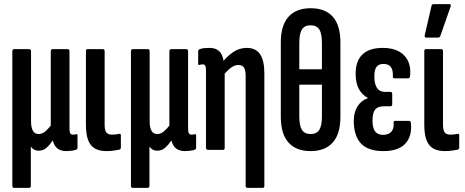

<svg xmlns="http://www.w3.org/2000/svg" viewBox="-20 -729 2263 934"><path d="M49 185Q40 185 40 175V-479Q40 -490 49 -490H122Q131 -490 131 -479V-139Q131 -109 140 -93Q149 -77 168 -77Q184 -77 198 -88Q212 -99 227 -118V-479Q227 -490 236 -490H309Q318 -490 318 -479V-105Q318 -88 321.5 -81Q325 -74 335 -74Q339 -74 343 -74.5Q347 -75 351 -76Q357 -78 357 -70V-10Q357 -3 349 0Q338 3 326 4.5Q314 6 303 6Q277 6 260.5 -6Q244 -18 237 -45V-46Q221 -23 205.5 -9.5Q190 4 168 4Q154 4 144.5 -2Q135 -8 130 -16V175Q130 185 121 185Z M498 6Q463 6 441 -7Q419 -20 408.5 -48Q398 -76 398 -123V-480Q398 -490 406 -490H480Q489 -490 489 -480V-123Q489 -95 497.5 -84.5Q506 -74 525 -74Q534 -74 543.5 -75Q553 -76 561 -78Q568 -79 568 -70V-12Q568 -4 561 -1Q549 1 533.5 3.5Q518 6 498 6Z M626 185Q617 185 617 175V-479Q617 -490 626 -490H699Q708 -490 708 -479V-139Q708 -109 717 -93Q726 -77 745 -77Q761 -77 775 -88Q789 -99 804 -118V-479Q804 -490 813 -490H886Q895 -490 895 -479V-105Q895 -88 898.5 -81Q902 -74 912 -74Q916 -74 920 -74.5Q924 -75 928 -76Q934 -78 934 -70V-10Q934 -3 926 0Q915 3 903 4.5Q891 6 880 6Q854 6 837.5 -6Q821 -18 814 -45V-46Q798 -23 782.5 -9.5Q767 4 745 4Q731 4 721.5 -2Q712 -8 707 -16V175Q707 185 698 185Z M1184 185Q1175 185 1175 175V-360Q1175 -388 1166.5 -400.5Q1158 -413 1140 -413Q1122 -413 1104 -400Q1086 -387 1067 -363L1056 -419Q1083 -454 1113.5 -475Q1144 -496 1180 -496Q1224 -496 1245 -465.5Q1266 -435 1266 -371V175Q1266 185 1258 185ZM992 0Q982 0 982 -10V-386Q982 -403 978.5 -409.5Q975 -416 966 -416Q962 -416 957.5 -415Q953 -414 950 -413Q944 -412 944 -419V-479Q944 -487 952 -490Q963 -494 975 -495Q987 -496 999 -496Q1034 -496 1051.5 -474Q1069 -452 1069 -412V-400L1073 -383V-10Q1073 0 1065 0Z M1491 -689Q1562 -689 1599 -647.5Q1636 -606 1636 -522V-161Q1636 -77 1598.5 -35.5Q1561 6 1491 6Q1421 6 1383.5 -35.5Q1346 -77 1346 -161V-522Q1346 -606 1383.5 -647.5Q1421 -689 1491 -689ZM1491 -606Q1462 -606 1449 -586Q1436 -566 1436 -520V-392H1546V-520Q1546 -566 1533 -586Q1520 -606 1491 -606ZM1491 -77Q1520 -77 1533 -97Q1546 -117 1546 -162V-317H1436V-162Q1436 -117 1449 -97Q1462 -77 1491 -77Z M1845 6Q1771 6 1736 -31Q1701 -68 1701 -142Q1701 -183 1719.5 -212Q1738 -241 1769 -251V-253Q1742 -267 1726 -295.5Q1710 -324 1710 -371Q1710 -432 1743 -464Q1776 -496 1842 -496Q1910 -496 1945.5 -460Q1981 -424 1975 -361Q1974 -348 1966 -348H1899Q1890 -348 1891 -359Q1894 -418 1846 -418Q1822 -418 1811.5 -403.5Q1801 -389 1801 -358Q1801 -320 1814 -301Q1827 -282 1853 -282H1879Q1888 -282 1888 -272V-222Q1888 -212 1879 -212H1848Q1818 -212 1805 -196Q1792 -180 1792 -143Q1792 -107 1804.5 -90Q1817 -73 1844 -73Q1870 -73 1883.5 -88Q1897 -103 1895 -131Q1893 -141 1902 -141H1970Q1978 -141 1979 -129Q1985 -66 1951.5 -30Q1918 6 1845 6Z M2144 6Q2109 6 2087 -7Q2065 -20 2054.5 -48Q2044 -76 2044 -123V-480Q2044 -490 2052 -490H2126Q2135 -490 2135 -480V-123Q2135 -95 2143.5 -84.5Q2152 -74 2171 -74Q2180 -74 2189.5 -75Q2199 -76 2207 -78Q2214 -79 2214 -70V-12Q2214 -4 2207 -1Q2195 1 2179.5 3.5Q2164 6 2144 6ZM2054 -546Q2044 -546 2046 -557L2079 -700Q2080 -709 2090 -709H2165Q2176 -709 2172 -697L2122 -554Q2119 -546 2110 -546Z"/></svg>

Font: Sofia Sans Extra Condensed SemiBold
Style: Regular
Weight: 600
Designer: Botio Nikoltchev, Ani Petrova
Foundry: lettersoup
Version: Version 4.101